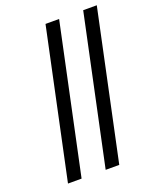

<svg xmlns="http://www.w3.org/2000/svg" viewBox="-142 -846 755 929"><g transform="rotate(-20 235.5 -381.5)"><path d="M45 0H115L277 -763H207ZM239 0H309L471 -763H401Z"/></g></svg>

Font: Noto Sans ExtraCondensed
Style: Italic
Weight: 400
Width: 2
Italic angle: -12°
Designer: Monotype Design Team
Foundry: Monotype Imaging Inc.
Version: Version 2.013